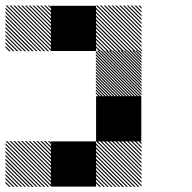

<svg xmlns="http://www.w3.org/2000/svg" viewBox="-21 -688 708 708"><path d="M500.8 -155.8 489.2 -167.5H495L500.8 -161.7ZM500.8 -141.7 475 -167.5H480.8L500.8 -147.5ZM500.8 -127.5 460.8 -167.5H466.7L500.8 -133.3ZM500.8 -113.3 446.7 -167.5H452.5L500.8 -119.2ZM500.8 -99.2 432.5 -167.5H438.3L500.8 -105ZM500.8 -85 418.3 -167.5H424.2L500.8 -90.8ZM500.8 -70.8 404.2 -167.5H410L500.8 -76.7ZM500.8 -56.7 390 -167.5H395.8L500.8 -62.5ZM500.8 -42.5 375.8 -167.5H381.7L500.8 -48.3ZM500.8 -28.3 361.7 -167.5H367.5L500.8 -34.2ZM500.8 -14.2 347.5 -167.5H353.3L500.8 -20ZM500.8 0 333.3 -167.5H339.2L500.8 -5.8ZM487.5 0.8 332.5 -154.2V-160L493.3 0.8ZM473.3 0.8 332.5 -140V-145.8L479.2 0.8ZM459.2 0.8 332.5 -125.8V-131.7L465 0.8ZM445 0.8 332.5 -111.7V-117.5L450.8 0.8ZM430 0.8 332.5 -96.7V-103.3L436.7 0.8ZM416.7 0.8 332.5 -83.3V-89.2L422.5 0.8ZM402.5 0.8 332.5 -69.2V-75L408.3 0.8ZM388.3 0.8 332.5 -55V-60.8L394.2 0.8ZM374.2 0.8 332.5 -40.8V-46.7L380 0.8ZM360 0.8 332.5 -26.7V-32.5L365.8 0.8ZM345.8 0.8 332.5 -12.5V-18.3L351.7 0.8ZM167.5 -155.8 155.8 -167.5H161.7L167.5 -161.7ZM167.5 -141.7 141.7 -167.5H147.5L167.5 -147.5ZM167.5 -127.5 127.5 -167.5H133.3L167.5 -133.3ZM167.5 -113.3 113.3 -167.5H119.2L167.5 -119.2ZM167.5 -99.2 99.2 -167.5H105L167.5 -105ZM167.5 -85 85 -167.5H90.8L167.5 -90.8ZM167.5 -70.8 70.8 -167.5H76.7L167.5 -76.7ZM167.5 -56.7 56.7 -167.5H62.5L167.5 -62.5ZM167.5 -42.5 42.5 -167.5H48.3L167.5 -48.3ZM167.5 -28.3 28.3 -167.5H34.2L167.5 -34.2ZM167.5 -14.2 14.2 -167.5H20L167.5 -20ZM167.5 0 0 -167.5H5.8L167.5 -5.8ZM154.2 0.8 -0.8 -154.2V-160L160 0.8ZM140 0.8 -0.8 -140V-145.8L145.8 0.8ZM125.8 0.8 -0.8 -125.8V-131.7L131.7 0.8ZM111.7 0.8 -0.8 -111.7V-117.5L117.5 0.8ZM96.7 0.8 -0.8 -96.7V-103.3L103.3 0.8ZM83.3 0.8 -0.8 -83.3V-89.2L89.2 0.8ZM69.2 0.8 -0.8 -69.2V-75L75 0.8ZM55 0.8 -0.8 -55V-60.8L60.8 0.8ZM40.8 0.8 -0.8 -40.8V-46.7L46.7 0.8ZM26.7 0.8 -0.8 -26.7V-32.5L32.5 0.8ZM12.5 0.8 -0.8 -12.5V-18.3L18.3 0.8ZM500.8 -499.2 499.2 -500.8H500.8ZM500.8 -488.3 488.3 -500.8H494.2L500.8 -494.2ZM500.8 -477.5 477.5 -500.8H483.3L500.8 -483.3ZM500.8 -466.7 466.7 -500.8H472.5L500.8 -472.5ZM500.8 -455.8 455.8 -500.8H461.7L500.8 -461.7ZM500.8 -445 445 -500.8H450.8L500.8 -450.8ZM500.8 -434.2 434.2 -500.8H440L500.8 -440ZM500.8 -423.3 423.3 -500.8H429.2L500.8 -429.2ZM500.8 -412.5 412.5 -500.8H418.3L500.8 -418.3ZM500.8 -401.7 401.7 -500.8H407.5L500.8 -407.5ZM500.8 -390.8 390.8 -500.8H396.7L500.8 -396.7ZM500.8 -380 380 -500.8H385.8L500.8 -385.8ZM500.8 -369.2 369.2 -500.8H375L500.8 -375ZM500.8 -358.3 358.3 -500.8H364.2L500.8 -364.2ZM500.8 -347.5 347.5 -500.8H353.3L500.8 -353.3ZM500.8 -336.7 336.7 -500.8H342.5L500.8 -342.5ZM494.2 -332.5 332.5 -494.2V-500L500 -332.5ZM483.3 -332.5 332.5 -483.3V-489.2L489.2 -332.5ZM472.5 -332.5 332.5 -472.5V-478.3L478.3 -332.5ZM461.7 -332.5 332.5 -461.7V-467.5L467.5 -332.5ZM450.8 -332.5 332.5 -450.8V-456.7L456.7 -332.5ZM440 -332.5 332.5 -440V-445.8L445.8 -332.5ZM429.2 -332.5 332.5 -429.2V-435L435 -332.5ZM418.3 -332.5 332.5 -418.3V-424.2L424.2 -332.5ZM407.5 -332.5 332.5 -407.5V-413.3L413.3 -332.5ZM396.7 -332.5 332.5 -396.7V-402.5L402.5 -332.5ZM385.8 -332.5 332.5 -385.8V-391.7L391.7 -332.5ZM375 -332.5 332.5 -375V-380.8L380.8 -332.5ZM364.2 -332.5 332.5 -364.2V-370L370 -332.5ZM353.3 -332.5 332.5 -353.3V-359.2L359.2 -332.5ZM342.5 -332.5 332.5 -342.5V-348.3L348.3 -332.5ZM500.8 -500.8H505L500.8 -505ZM500.8 -655.8 489.2 -667.5H495L500.8 -661.7ZM500.8 -641.7 475 -667.5H480.8L500.8 -647.5ZM500.8 -627.5 460.8 -667.5H466.7L500.8 -633.3ZM500.8 -613.3 446.7 -667.5H452.5L500.8 -619.2ZM500.8 -599.2 432.5 -667.5H438.3L500.8 -605ZM500.8 -585 418.3 -667.5H424.2L500.8 -590.8ZM500.8 -570.8 404.2 -667.5H410L500.8 -576.7ZM500.8 -556.7 390 -667.5H395.8L500.8 -562.5ZM500.8 -542.5 375.8 -667.5H381.7L500.8 -548.3ZM500.8 -528.3 361.7 -667.5H367.5L500.8 -534.2ZM500.8 -514.2 347.5 -667.5H353.3L500.8 -520ZM500.8 -500 333.3 -667.5H339.2L500.8 -505.8ZM487.5 -499.2 332.5 -654.2V-660L493.3 -499.2ZM473.3 -499.2 332.5 -640V-645.8L479.2 -499.2ZM459.2 -499.2 332.5 -625.8V-631.7L465 -499.2ZM445 -499.2 332.5 -611.7V-617.5L450.8 -499.2ZM430 -499.2 332.5 -596.7V-603.3L436.7 -499.2ZM416.7 -499.2 332.5 -583.3V-589.2L422.5 -499.2ZM402.5 -499.2 332.5 -569.2V-575L408.3 -499.2ZM388.3 -499.2 332.5 -555V-560.8L394.2 -499.2ZM374.2 -499.2 332.5 -540.8V-546.7L380 -499.2ZM360 -499.2 332.5 -526.7V-532.5L365.8 -499.2ZM345.8 -499.2 332.5 -512.5V-518.3L351.7 -499.2ZM167.5 -655.8 155.8 -667.5H161.7L167.5 -661.7ZM167.5 -641.7 141.7 -667.5H147.5L167.5 -647.5ZM167.5 -627.5 127.5 -667.5H133.3L167.5 -633.3ZM167.5 -613.3 113.3 -667.5H119.2L167.5 -619.2ZM167.5 -599.2 99.2 -667.5H105L167.5 -605ZM167.5 -585 85 -667.5H90.8L167.5 -590.8ZM167.5 -570.8 70.8 -667.5H76.7L167.5 -576.7ZM167.5 -556.7 56.7 -667.5H62.5L167.5 -562.5ZM167.5 -542.5 42.5 -667.5H48.3L167.5 -548.3ZM167.5 -528.3 28.3 -667.5H34.2L167.5 -534.2ZM167.5 -514.2 14.2 -667.5H20L167.5 -520ZM167.5 -500 0 -667.5H5.8L167.5 -505.8ZM154.2 -499.2 -0.8 -654.2V-660L160 -499.2ZM140 -499.2 -0.8 -640V-645.8L145.8 -499.2ZM125.8 -499.2 -0.8 -625.8V-631.7L131.7 -499.2ZM111.7 -499.2 -0.8 -611.7V-617.5L117.5 -499.2ZM96.7 -499.2 -0.8 -596.7V-603.3L103.3 -499.2ZM83.3 -499.2 -0.8 -583.3V-589.2L89.2 -499.2ZM69.2 -499.2 -0.8 -569.2V-575L75 -499.2ZM55 -499.2 -0.8 -555V-560.8L60.8 -499.2ZM40.8 -499.2 -0.8 -540.8V-546.7L46.7 -499.2ZM26.7 -499.2 -0.8 -526.7V-532.5L32.5 -499.2ZM12.5 -499.2 -0.8 -512.5V-518.3L18.3 -499.2ZM166.7 -166.7H333.3V0H166.7ZM333.3 -333.3H500V-166.7H333.3ZM166.7 -666.7H333.3V-500H166.7Z"/></svg>

Font: 0xA000-Pixelated-Mono
Style: Pixelated-Mono
Weight: 400
Version: Version 0.1